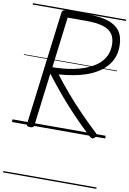

<svg xmlns="http://www.w3.org/2000/svg" viewBox="-127 -959 949 1408"><g transform="rotate(10 347.0 -255.0)"><path d="M137 14Q123 14 116.5 9.5Q110 5 111 -6L218 -856Q220 -866 227 -870.5Q234 -875 248 -875H405Q498 -875 559 -856Q620 -837 650 -795.5Q680 -754 680 -685Q680 -637 665 -598.5Q650 -560 621.5 -529.5Q593 -499 555.5 -476.5Q518 -454 473 -439Q428 -424 378 -415.5Q328 -407 276 -403Q325 -339 380 -275Q435 -211 495.5 -149Q556 -87 620 -27Q628 -20 628.5 -11.5Q629 -3 617 8Q607 17 598 15.5Q589 14 580 5Q512 -57 448 -124Q384 -191 325.5 -260.5Q267 -330 215 -398L166 -5Q164 5 158 9.5Q152 14 137 14ZM222 -447Q262 -448 302.5 -451.5Q343 -455 382.5 -463Q422 -471 457.5 -484Q493 -497 523.5 -515Q554 -533 576.5 -557.5Q599 -582 611.5 -613.5Q624 -645 624 -684Q624 -736 600.5 -767Q577 -798 529 -811.5Q481 -825 406 -825H269ZM0 365H694V375H0ZM0 -20H694V0H0ZM0 -505H694V-500H0ZM0 -885H694V-875H0Z"/></g></svg>

Font: Playwrite GB J Guides
Style: Italic
Weight: 400
Italic angle: -7.01216°
Designer: Veronika Burian, José Scaglione
Foundry: TypeTogether
Version: Version 1.003